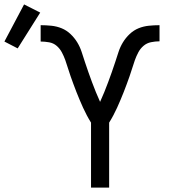

<svg xmlns="http://www.w3.org/2000/svg" viewBox="-153 -849 773 869"><path d="M259 0V-294Q249 -310 240 -327Q231 -344 223 -361.5Q215 -379 207.5 -397Q200 -415 193 -432.5Q186 -450 179.5 -468Q173 -486 166.5 -504Q160 -522 154.5 -540.5Q149 -559 142.5 -577Q136 -595 127 -612Q118 -629 103.5 -641.5Q89 -654 69.5 -657.5Q50 -661 31 -661V-735Q55 -735 79.5 -732.5Q104 -730 126 -721Q148 -712 166 -695Q184 -678 196.5 -657.5Q209 -637 216.5 -614Q224 -591 231.5 -568Q239 -545 247 -522.5Q255 -500 263.5 -477Q272 -454 281 -432Q290 -410 300 -388Q310 -410 319 -432Q328 -454 336.5 -477Q345 -500 353 -522.5Q361 -545 368.5 -568Q376 -591 383.5 -614Q391 -637 403.5 -657.5Q416 -678 434 -695Q452 -712 474 -721Q496 -730 520.5 -732.5Q545 -735 569 -735V-662Q550 -662 530.5 -658Q511 -654 496.5 -641.5Q482 -629 473 -612Q464 -595 457.5 -577Q451 -559 445.5 -540.5Q440 -522 433.5 -504Q427 -486 420.5 -468Q414 -450 407 -432.5Q400 -415 392.5 -397Q385 -379 377 -361.5Q369 -344 360 -327Q351 -310 341 -294V0ZM-73 -630 -133 -661 -44 -829 29 -792Z"/></svg>

Font: Iosevka Fixed Extended
Style: Regular
Weight: 400
Width: 7
Monospace: yes
Designer: Belleve Invis
Foundry: Belleve Invis
Version: Version 24.1.1; ttfautohint (v1.8.4)